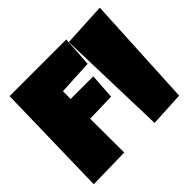

<svg xmlns="http://www.w3.org/2000/svg" viewBox="-159 -891 1079 1079"><g transform="rotate(-45 380.5 -351.5)"><path d="M486.8 -694.3Q483.9 -648.4 481.4 -603.5Q479 -558.6 475.1 -512.7L268.1 -502V-440.4H447.8L438 -289.1L267.1 -284.2L268.1 -14.6L21 -9.8L36.6 -694.3ZM746.6 -687.5 712.4 -22.5 506.3 -11.7 486.8 -673.8Z"/></g></svg>

Font: Luckiest Guy RUS-BEL-UKR
Style: Regular
Weight: 400
Designer: Astigmatic (AOETI)
Foundry: Astigmatic (AOETI)
Version: Version 1.00 March 11, 2019, initial release